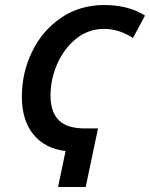

<svg xmlns="http://www.w3.org/2000/svg" viewBox="-20 -744 597 764"><path d="M241 -143Q158 -153 112.5 -209.5Q67 -266 67 -359Q67 -455 108 -539Q149 -623 223.5 -673.5Q298 -724 395 -724Q491 -724 557 -682L509 -593Q453 -629 395 -629Q331 -629 282.5 -589.5Q234 -550 207.5 -489Q181 -428 181 -365Q181 -299 213.5 -266Q246 -233 318 -233H370L321 0H211Z"/></svg>

Font: Noto Sans UI NarrowMedium
Style: Italic
Weight: 500
Width: 4
Italic angle: -12°
Designer: Monotype Design Team
Foundry: Monotype Imaging Inc.
Version: Version 1.001